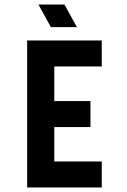

<svg xmlns="http://www.w3.org/2000/svg" viewBox="-20 -829 560 849"><path d="M100 -650V0H430V-115H220V-267H380V-382H220V-535H430V-650ZM150 -809 205 -709H320L265 -809Z"/></svg>

Font: Grotesk 03
Style: Bold
Weight: 500
Designer: Frank Adebiaye, contributions by Jérémy Landes, Ariel Martín Pérez
Foundry: Velvetyne Type Foundry
Version: Version 3.000;Glyphs 3.1.2 (3150)